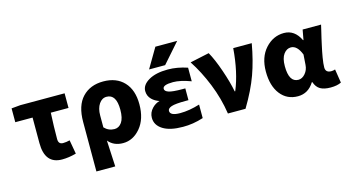

<svg xmlns="http://www.w3.org/2000/svg" viewBox="-98 -1167 3222 1769"><g transform="rotate(-15 1512.5 -283.0)"><path d="M359.4 13.7Q195.3 13.7 195.3 -186.5V-429.7H30.3V-561.5L115.2 -569.3H538.1V-429.7H369.1Q362.3 -296.9 362.3 -179.7Q362.3 -129.9 406.2 -129.9Q436.5 -129.9 470.7 -138.7L494.1 -5.9Q422.9 13.7 359.4 13.7Z M634.8 202.1V-269.5Q634.8 -425.8 709.5 -504.4Q784.2 -583 909.2 -583Q1034.2 -583 1106 -506.8Q1177.7 -430.7 1177.7 -293.9Q1177.7 -153.3 1107.4 -69.8Q1037.1 13.7 941.4 13.7Q852.5 13.7 801.8 -47.9Q806.6 38.1 814.5 202.1ZM898.4 -131.8Q940.4 -131.8 967.8 -170.9Q995.1 -210 995.1 -291Q995.1 -438.5 902.3 -438.5Q858.4 -438.5 830.1 -396.5Q801.8 -354.5 801.8 -287.1V-173.8Q841.8 -131.8 898.4 -131.8Z M1457 -767.6H1665L1500 -580.1H1346.7ZM1521.5 -117.2Q1607.4 -117.2 1708 -148.4V-19.5Q1608.4 12.7 1512.7 11.7Q1389.6 11.7 1322.8 -30.3Q1255.9 -72.3 1255.9 -142.6Q1255.9 -193.4 1293.9 -232.4Q1324.2 -263.7 1364.3 -274.4Q1321.3 -289.1 1293.9 -316.4Q1260.7 -349.6 1260.7 -396.5Q1260.7 -455.1 1329.1 -495.1Q1397.5 -535.2 1512.7 -535.2Q1601.6 -535.2 1698.2 -502.9V-373Q1597.7 -410.2 1529.3 -410.2Q1429.7 -410.2 1430.7 -372.1Q1430.7 -349.6 1466.3 -337.4Q1502 -325.2 1598.6 -325.2H1624V-212.9H1598.6Q1498 -212.9 1461.4 -200.2Q1424.8 -187.5 1424.8 -164.1Q1423.8 -117.2 1521.5 -117.2Z M2111.3 0H1943.4Q1920.9 -149.4 1863.8 -291Q1806.6 -432.6 1733.4 -543.9L1916 -583Q1957 -510.7 1998 -391.6Q2039.1 -272.5 2056.6 -180.7H2061.5Q2128.9 -341.8 2146.5 -569.3H2323.2Q2294.9 -409.2 2248.5 -280.3Q2202.1 -151.4 2111.3 0Z M2609.4 13.7Q2504.9 13.7 2442.9 -65.9Q2380.9 -145.5 2380.9 -282.2Q2380.9 -418.9 2455.1 -501Q2529.3 -583 2632.8 -583Q2734.4 -583 2787.1 -473.6H2791L2808.6 -569.3H2984.4Q2981.4 -554.7 2971.2 -512.2Q2960.9 -469.7 2956.1 -448.7Q2951.2 -427.7 2942.9 -389.2Q2934.6 -350.6 2929.7 -326.7Q2924.8 -302.7 2919.9 -272.9Q2915 -243.2 2912.6 -220.7Q2910.2 -198.2 2910.2 -180.7Q2910.2 -129.9 2964.8 -129.9Q2984.4 -129.9 3002 -136.7L3022.5 -5.9Q2983.4 13.7 2920.9 13.7Q2858.4 13.7 2822.3 -7.3Q2786.1 -28.3 2769.5 -78.1H2764.6Q2708 13.7 2609.4 13.7ZM2652.3 -131.8Q2688.5 -131.8 2717.8 -166Q2747.1 -200.2 2750 -248L2756.8 -344.7Q2720.7 -438.5 2660.2 -438.5Q2620.1 -438.5 2591.3 -399.9Q2562.5 -361.3 2562.5 -285.2Q2562.5 -131.8 2652.3 -131.8Z"/></g></svg>

Font: Gen Shin Gothic Heavy
Style: Bold
Weight: 900
Designer: [Source Han Sans]
Ryoko NISHIZUKA  (kana & ideographs); Paul D. Hunt (Latin, Greek & Cyrillic); Wenlong ZHANG  (bopomofo
Version: Version 1.002.20150607